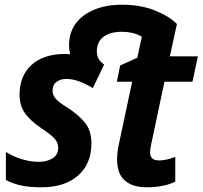

<svg xmlns="http://www.w3.org/2000/svg" viewBox="-20 -785 860 815"><path d="M156 10Q106 10 70.5 2.5Q35 -5 5 -21V-140Q37 -120 73.5 -109Q110 -98 145 -98Q178 -98 202.5 -112.5Q227 -127 227 -158Q227 -178 213 -195Q199 -212 155 -241Q109 -272 86 -304.5Q63 -337 63 -383Q63 -463 114 -509.5Q165 -556 257 -556Q268 -556 278 -555Q273 -573 273 -591Q273 -648 302.5 -686.5Q332 -725 382.5 -745Q433 -765 496 -765Q578 -765 639 -740Q700 -715 731 -683L701 -546H820L797 -438H678L621 -169Q617 -149 617 -138Q617 -104 655 -104Q685 -104 724 -119V-14Q675 10 603 10Q543 10 510 -18.5Q477 -47 477 -110Q477 -138 485 -175L541 -438H476L490 -507L563 -540L582 -629Q569 -638 546.5 -644Q524 -650 496 -650Q447 -650 419 -628.5Q391 -607 391 -566Q391 -532 422 -511L374 -411Q347 -428 317.5 -439Q288 -450 261 -450Q237 -450 220 -437.5Q203 -425 203 -401Q203 -382 216 -366.5Q229 -351 268 -327Q313 -298 340.5 -264.5Q368 -231 368 -176Q368 -89 311 -39.5Q254 10 156 10Z"/></svg>

Font: Noto Sans SemiCondensed
Style: Bold Italic
Weight: 700
Width: 4
Italic angle: -12°
Designer: Monotype Design Team
Foundry: Monotype Imaging Inc.
Version: Version 2.013; ttfautohint (v1.8.4.7-5d5b)